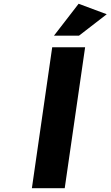

<svg xmlns="http://www.w3.org/2000/svg" viewBox="-20 -991 582 1011"><path d="M147.9 0 254.9 -742.2H428.2L320.8 0ZM264.2 -803.2 394 -971.2 542 -916 396 -803.2Z"/></svg>

Font: Trueno
Style: Bold Italic
Weight: 700
Designer: Julieta Ulanovsky
Foundry: Julieta Ulanovsky
Version: Version 3.001b | FøM Fix